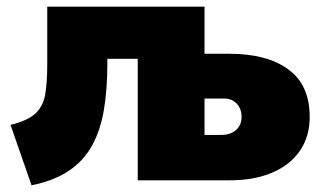

<svg xmlns="http://www.w3.org/2000/svg" viewBox="-20 -540 976 575"><path d="M74.5 15 11.5 -166Q63 -178.5 86.2 -200.2Q109.5 -222 115.5 -258Q121.5 -294 121.5 -349V-520H592.5L392.5 -364H301.5V-349Q301.5 -272.5 291.2 -211.2Q281 -150 255.8 -104.2Q230.5 -58.5 186.5 -28.8Q142.5 1 74.5 15ZM392.5 0V-520H592.5V-136H642.5Q670.5 -136 687 -150.8Q703.5 -165.5 703.5 -190Q703.5 -214 689 -229.5Q674.5 -245 650.5 -245H574.5V-379H667.5Q779.5 -379 843.5 -332.2Q907.5 -285.5 907.5 -190Q907.5 -131 878.2 -88.5Q849 -46 795.2 -23Q741.5 0 667.5 0Z"/></svg>

Font: Geologica Black
Style: Regular
Weight: 900
Designer: Sindre Bremnes, Frode Helland
Foundry: Monokrom Skriftforlag AS
Version: Version 1.010;gftools[0.9.28]